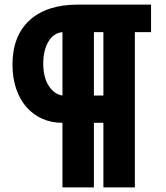

<svg xmlns="http://www.w3.org/2000/svg" viewBox="-20 -730 719 830"><path d="M34 -451Q34 -575 108 -642.5Q182 -710 316 -710H633V-591H563V80H427V-199H386V80H250V-199Q202 -199 162 -217Q122 -235 93.5 -268Q65 -301 49.5 -347.5Q34 -394 34 -451ZM167 -455Q167 -395 191 -358.5Q215 -322 250 -317V-591Q212 -588 189.5 -550.5Q167 -513 167 -455ZM427 -591H386V-317H427Z"/></svg>

Font: Boldmen
Style: Bold
Weight: 700
Designer: Matt McInerney, Pablo Impallari, Rodrigo Fuenzalida
Foundry: LIVING CONCEPT
Version: Version 1.000